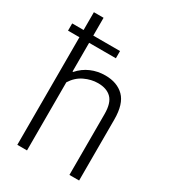

<svg xmlns="http://www.w3.org/2000/svg" viewBox="-195 -911 907 1013"><g transform="rotate(30 259.0 -404.0)"><path d="M450 -371.5V0H391V-370.5Q391 -438 362.2 -466.5Q333.5 -495 280.5 -495Q239.5 -495 199 -475.8Q158.5 -456.5 132.5 -415V0H73.5V-655.5H4V-699.5H73.5V-808H132.5V-699.5H295.5V-655.5H132.5V-480.5H136.5Q167 -515 207.2 -532.2Q247.5 -549.5 293.5 -549.5Q366 -549.5 408 -507.8Q450 -466 450 -371.5Z"/></g></svg>

Font: Encode Sans Semi Condensed Light
Style: Regular
Weight: 300
Width: 4
Designer: Multiple Designers
Foundry: Impallari Type
Version: Version 2.000